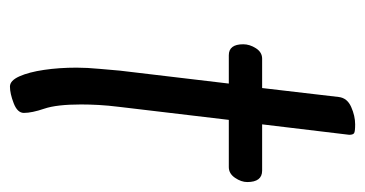

<svg xmlns="http://www.w3.org/2000/svg" viewBox="-194 -526 734 386"><g transform="rotate(90 173.0 -333.0)"><path d="M154 14Q142 14 133.5 -5Q125 -24 120.5 -54.5Q116 -85 116 -120Q116 -141 118.5 -167Q121 -193 122 -207L148 -426H91Q69 -426 69 -455Q69 -468 77 -480.5Q85 -493 98 -493H157L175 -647Q177 -664 195 -672Q213 -680 230 -680Q244 -680 247.5 -678Q251 -676 251 -668L230 -493H323Q346 -493 346 -463Q346 -451 337.5 -438.5Q329 -426 316 -426H221L195 -207Q192 -183 191 -164Q190 -145 190 -129Q190 -80 198.5 -55Q207 -30 207 -14Q207 -1 187.5 6.5Q168 14 154 14Z"/></g></svg>

Font: Kite One
Style: Regular
Weight: 400
Designer: Eduardo Rodriguez Tunni
Foundry: Eduardo Rodriguez Tunni
Version: Version 1.002; ttfautohint (v1.8.4.7-5d5b);gftools[0.9.23]